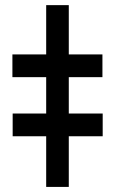

<svg xmlns="http://www.w3.org/2000/svg" viewBox="-20 -735 453 755"><path d="M250.5 -714.8V0H161.6V-714.8ZM28.8 -431.6V-521H382.8V-431.6ZM29.8 -199.2V-288.6H383.8V-199.2Z"/></svg>

Font: Inter Tight
Style: Bold
Weight: 700
Designer: Rasmus Andersson
Foundry: rsms
Version: Version 3.004; ttfautohint (v1.8.4.7-5d5b)